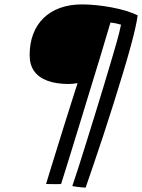

<svg xmlns="http://www.w3.org/2000/svg" viewBox="-20 -677 645 871"><path d="M368.5 174Q362.5 174 354 173.2Q345.5 172.5 336.8 171.5Q328 170.5 320.5 169.2Q313 168 308 167Q320 132.5 336.2 81.8Q352.5 31 371.2 -29.5Q390 -90 409.8 -153.8Q429.5 -217.5 448.2 -279.2Q467 -341 482.8 -394.8Q498.5 -448.5 510 -488Q516 -509 520.8 -528.5Q525.5 -548 529 -565Q520 -568 506.8 -570.8Q493.5 -573.5 481 -574.5Q462.5 -510.5 438.8 -432.8Q415 -355 390.2 -273.8Q365.5 -192.5 342.2 -116.8Q319 -41 300.2 19.8Q281.5 80.5 269.8 117.5Q258 154.5 257 158Q251 158 241 158.2Q231 158.5 220.8 158.2Q210.5 158 202 158Q193.5 158 189 157.5Q196 133.5 208.5 93.5Q221 53.5 236 4.8Q251 -44 266.5 -93.5Q282 -143 295.8 -186.5Q309.5 -230 319.2 -260.5Q329 -291 332 -300Q310.5 -296 292 -296Q235.5 -296 195.8 -310.5Q156 -325 135.2 -354Q114.5 -383 114.5 -426.5Q114.5 -480.5 130.8 -523Q147 -565.5 178 -595.5Q209 -625.5 253 -641.2Q297 -657 351.5 -657Q382.5 -657 417 -653.5Q451.5 -650 486.2 -643.5Q521 -637 551.5 -627.8Q582 -618.5 604.5 -607.5Q601.5 -583 593.2 -547Q585 -511 573 -467Q558.5 -413.5 538.2 -346.5Q518 -279.5 495.2 -207Q472.5 -134.5 449.2 -64.2Q426 6 405 67.8Q384 129.5 368.5 174Z"/></svg>

Font: Grandstander Thin Light
Style: Italic
Weight: 300
Italic angle: -15°
Version: Version 1.200